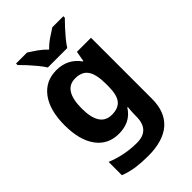

<svg xmlns="http://www.w3.org/2000/svg" viewBox="-291 -871 1216 1216"><g transform="rotate(-45 316.5 -263.0)"><path d="M254.9 -556.2Q356 -556.2 413.1 -476.1H417L429.2 -545.9H555.2V1Q555.2 118.2 486.3 179.2Q416.5 240.2 282.2 240.2Q225.6 240.2 174.8 233.4Q124 226.1 78.1 208V88.9Q179.7 130.9 291 130.9Q406.7 130.9 405.8 6.8V-3.9Q405.8 -20.5 407.2 -39.1Q409.7 -57.6 410.2 -70.8H405.8Q378.4 -28.3 338.9 -8.8Q299.3 9.8 251 9.8Q153.8 9.8 99.6 -64.5Q44.9 -138.7 44.9 -272Q44.9 -405.3 100.6 -481Q156.7 -556.2 254.9 -556.2ZM301.8 -435.1Q196.8 -435.1 196.8 -270Q196.8 -106.9 304.2 -106.9Q361.8 -106.9 388.7 -139.6Q416 -172.4 416 -252.9V-271Q416 -359.4 388.7 -397Q362.3 -435.1 301.8 -435.1ZM229 -606Q215.8 -627.4 192.4 -656.2Q154.8 -699.7 146.5 -709Q123 -734.4 104 -752.9V-766.1H203.1Q222.2 -754.4 259.3 -728.5Q291 -705.6 314.9 -680.2Q340.3 -707 371.6 -728.5Q409.2 -753.9 429.2 -766.1H527.8V-752.9Q518.1 -743.2 485.8 -709Q474.6 -697.3 439.5 -656.2Q416 -627.4 402.8 -606Z"/></g></svg>

Font: Droid Sans Thai
Style: Bold
Weight: 700
Designer: Steve Matteson
Foundry: Ascender Corporation
Version: Version 1.00